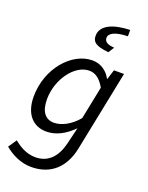

<svg xmlns="http://www.w3.org/2000/svg" viewBox="-177 -833 884 1144"><g transform="rotate(20 264.5 -260.5)"><path d="M262 -643C262 -606 281 -584 367 -576L390 -613C346 -616 327 -629 327 -653C327 -682 364 -703 444 -705V-745C338 -742 262 -709 262 -643ZM-2 157C45 196 103 224 168 224C290 224 370 152 396 23L499 -486H435L416 -425H413C390 -469 347 -498 296 -498C165 -498 39 -354 39 -176C39 -63 98 -5 180 -5C242 -5 298 -36 349 -87L324 17C303 105 254 161 171 161C117 161 71 135 34 104ZM355 -154C309 -98 251 -70 205 -70C152 -70 119 -108 119 -188C119 -314 206 -434 299 -434C336 -434 368 -413 397 -362Z"/></g></svg>

Font: Cambridge Sans Italic
Style: Regular
Weight: 400
Italic angle: -11°
Version: Version 2.000;PS 002.000;hotconv 1.0.88;makeotf.lib2.5.64775